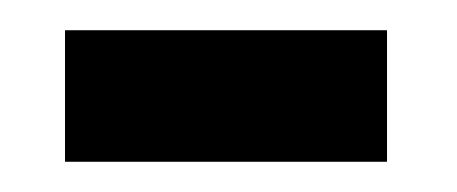

<svg xmlns="http://www.w3.org/2000/svg" viewBox="-20 -611 302 127"><path d="M23 -504V-591H236V-504Z"/></svg>

Font: Noto Serif Hebrew Condensed
Style: Regular
Weight: 400
Width: 3
Designer: Monotype Design Team
Foundry: Monotype Imaging Inc.
Version: Version 2.004; ttfautohint (v1.8.4.7-5d5b)